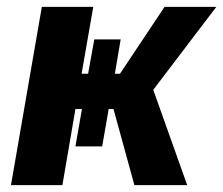

<svg xmlns="http://www.w3.org/2000/svg" viewBox="-20 -540 651 560"><path d="M372 0H526L427 -278L611 -520H460L330 -325H315L332 -425H255L237 -325H218L252 -520H102L12 0H162L200 -222H219L200 -113H278L297 -222H311Z"/></svg>

Font: Fixel Text 20240404
Style: Bold Italic
Weight: 700
Width: 4
Italic angle: -10°
Designer: AlfaBravo + MacPaw
Foundry: Kyrylo Tkachov, Marchela Mozhyna, Serhii Makarenko, Maria Weinstein, Zakhar Kryvoshyya
Version: Version 1.211;Glyphs 3.2 (3225)